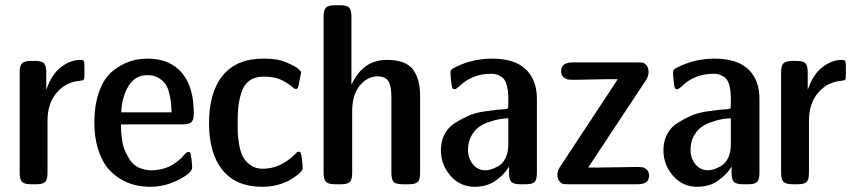

<svg xmlns="http://www.w3.org/2000/svg" viewBox="-20 -714 3311 744"><path d="M56.2 -44.9V-433.1Q56.2 -460 65.7 -469Q75.2 -478 101.1 -478H115.2Q142.1 -478 150.6 -468.5Q159.2 -459 159.2 -434.1V-368.2H160.2Q180.2 -426.3 216.6 -454.1Q252.9 -481.9 291 -481.9Q302.2 -481.9 304.7 -477.5Q307.1 -473.1 307.1 -456.1V-426.8Q307.1 -408.7 304.4 -405.3Q301.8 -401.9 289.1 -400.9Q234.9 -396 199.5 -354.5Q164.1 -313 164.1 -246.1V-43.9Q164.1 -18.1 155 -9Q146 0 120.1 0H101.1Q74.2 0 65.2 -9.5Q56.2 -19 56.2 -44.9Z M345.7 -238.8Q345.7 -308.6 364.7 -360.4Q383.8 -412.1 415.8 -438Q447.8 -463.9 481.2 -475.3Q514.6 -486.8 550.8 -486.8Q637.7 -486.8 684.3 -432.4Q731 -377.9 731 -274.9Q731 -249 721.4 -240.5Q711.9 -231.9 687 -231.9H448.7Q448.7 -218.8 449.2 -207.8Q449.7 -196.8 452.9 -172.9Q456.1 -148.9 463.9 -130.9Q471.7 -112.8 483.6 -94Q495.6 -75.2 517.3 -64.7Q539.1 -54.2 566.9 -54.2Q644 -54.2 695.8 -116.2Q703.6 -125 709 -125Q715.8 -125 717.3 -122.1Q718.8 -119.1 720.7 -105Q721.7 -102.1 721.7 -101.1Q724.6 -74.2 724.6 -64.9Q724.6 -42 661.6 -12.2Q612.8 9.8 563 9.8Q532.2 9.8 502.9 2.9Q473.6 -3.9 444.3 -22Q415 -40 394 -67.1Q373 -94.2 359.4 -138.4Q345.7 -182.6 345.7 -238.8ZM449.7 -278.8H645Q644 -300.8 642.8 -314.5Q641.6 -328.1 636.2 -351.1Q630.9 -374 621.8 -387.5Q612.8 -400.9 594.7 -411.9Q576.7 -422.9 551.8 -422.9Q503.9 -422.9 478.3 -381.3Q452.6 -339.8 449.7 -278.8Z M790 -236.8Q790 -356.9 843.5 -421.9Q897 -486.8 1000 -486.8Q1044.9 -486.8 1070.8 -479Q1096.7 -471.2 1129.9 -452.1Q1146 -439 1147 -434.1Q1147 -432.1 1139.6 -397Q1136.7 -378.9 1134.3 -374Q1131.8 -369.1 1126 -369.1Q1121.1 -369.1 1111.8 -377.9Q1085 -398.9 1061.8 -408Q1038.6 -417 1001 -417Q966.8 -417 945.3 -400.4Q923.8 -383.8 914.8 -353.5Q905.8 -323.2 903.3 -298.1Q900.9 -272.9 900.9 -237.8Q900.9 -213.9 901.4 -198.5Q901.9 -183.1 906.7 -154.1Q911.6 -125 921.1 -106.9Q930.7 -88.9 950.2 -74.5Q969.7 -60.1 998 -60.1Q1066.9 -60.1 1124 -117.2Q1130.9 -126 1136.7 -126Q1143.6 -126 1145.8 -121.1Q1147.9 -116.2 1149.9 -98.1Q1152.8 -74.2 1152.8 -62Q1152.8 -56.2 1146.7 -49.1Q1140.6 -42 1131.8 -35.4Q1123 -28.8 1114.5 -23.4Q1106 -18.1 1099.6 -14.2L1092.8 -11.2Q1048.8 9.8 995.6 9.8Q895.5 9.8 842.8 -54.2Q790 -118.7 790 -236.8Z M1233.9 -44.9V-648.9Q1233.9 -675.8 1243.4 -684.8Q1252.9 -693.8 1278.8 -693.8H1297.9Q1324.7 -693.8 1333.3 -684.3Q1341.8 -674.8 1341.8 -649.9V-387.2H1342.8Q1386.7 -481.9 1478.5 -481.9Q1479 -481.9 1479.5 -481.9Q1551.3 -481.9 1579.6 -445.6Q1607.9 -409.2 1607.9 -341.8V-43.9Q1607.9 -18.1 1598.9 -9Q1589.8 0 1563.5 0H1540.5Q1513.7 0 1505.1 -9.5Q1496.6 -19 1496.6 -43.9V-337.9Q1496.6 -380.9 1485.1 -399.4Q1473.6 -418 1442.9 -418Q1403.8 -418 1374.3 -382.6Q1344.7 -347.2 1344.7 -283.2V-43.9Q1344.7 -18.1 1335.7 -9Q1326.7 0 1300.8 0H1278.8Q1252 0 1242.9 -9.5Q1233.9 -19 1233.9 -44.9Z M1688.5 -131.8Q1688.5 -167 1703.1 -194.6Q1717.8 -222.2 1744.6 -238.5Q1771.5 -254.9 1796.6 -265.9Q1821.8 -276.9 1855.7 -282Q1889.6 -287.1 1904.5 -288.6Q1919.4 -290 1938.5 -291Q1946.3 -292 1948 -294.4Q1949.7 -296.9 1949.7 -310.1V-330.1Q1949.7 -364.3 1943.1 -386.2Q1936.5 -408.2 1923.6 -416Q1910.6 -423.8 1902.6 -426Q1894.5 -428.2 1882.8 -428.2Q1808.6 -428.2 1757.8 -377.9Q1746.6 -368.2 1741.7 -368.2Q1734.9 -368.2 1732.7 -373.5Q1730.5 -378.9 1728.5 -397Q1725.6 -420.9 1725.6 -433.1Q1725.6 -440.9 1729.5 -444.6Q1733.4 -448.2 1749.5 -456.1Q1813.5 -486.8 1886.7 -486.8Q1974.6 -486.8 2017.6 -445.3Q2060.5 -403.8 2060.5 -331.1V-43.9Q2060.5 -18.1 2051.5 -9Q2042.5 0 2016.6 0H1996.6Q1969.7 0 1961.2 -9.5Q1952.6 -19 1952.6 -43.9V-68.8Q1936.5 -40 1902.1 -15.1Q1867.7 9.8 1819.8 9.8Q1762.7 9.8 1725.6 -33Q1688.5 -75.7 1688.5 -131.8ZM1793.5 -133.8Q1793.5 -100.6 1812.5 -77.4Q1831.5 -54.2 1860.8 -54.2Q1870.6 -54.2 1882.6 -57.6Q1894.5 -61 1911.1 -70.1Q1927.7 -79.1 1938.7 -101.1Q1949.7 -123 1949.7 -154.8V-255.9Q1931.6 -254.9 1914.6 -252Q1897.5 -249 1874 -241Q1850.6 -232.9 1834 -220.5Q1817.4 -208 1805.4 -185.3Q1793.5 -162.6 1793.5 -133.8Z M2140.1 -38.1Q2140.1 -53.2 2150.4 -67.9L2374 -407.2H2336.4Q2322.3 -407.2 2271.2 -406Q2220.2 -404.8 2206.1 -404.8Q2189.9 -404.8 2181.2 -406Q2172.4 -407.2 2163.3 -415Q2154.3 -422.9 2154.3 -438Q2154.3 -472.2 2199.2 -472.2H2449.2Q2462.4 -472.2 2469.7 -471.2Q2477.1 -470.2 2485.1 -461.2Q2493.2 -452.1 2493.2 -434.1Q2493.2 -418.9 2483.4 -403.8L2259.3 -64.9H2305.2Q2328.1 -64.9 2374.3 -65.9Q2420.4 -66.9 2442.4 -66.9Q2459.5 -66.9 2468.3 -65.9Q2477.1 -64.9 2486.1 -56.9Q2495.1 -48.8 2495.1 -33.2Q2495.1 0 2451.2 0H2184.1Q2170.9 0 2163.6 -1Q2156.2 -2 2148.2 -11Q2140.1 -20 2140.1 -38.1Z M2550.8 -131.8Q2550.8 -167 2565.4 -194.6Q2580.1 -222.2 2606.9 -238.5Q2633.8 -254.9 2658.9 -265.9Q2684.1 -276.9 2718 -282Q2752 -287.1 2766.8 -288.6Q2781.7 -290 2800.8 -291Q2808.6 -292 2810.3 -294.4Q2812 -296.9 2812 -310.1V-330.1Q2812 -364.3 2805.4 -386.2Q2798.8 -408.2 2785.9 -416Q2772.9 -423.8 2764.9 -426Q2756.8 -428.2 2745.1 -428.2Q2670.9 -428.2 2620.1 -377.9Q2608.9 -368.2 2604 -368.2Q2597.2 -368.2 2595 -373.5Q2592.8 -378.9 2590.8 -397Q2587.9 -420.9 2587.9 -433.1Q2587.9 -440.9 2591.8 -444.6Q2595.7 -448.2 2611.8 -456.1Q2675.8 -486.8 2749 -486.8Q2836.9 -486.8 2879.9 -445.3Q2922.9 -403.8 2922.9 -331.1V-43.9Q2922.9 -18.1 2913.8 -9Q2904.8 0 2878.9 0H2858.9Q2832 0 2823.5 -9.5Q2814.9 -19 2814.9 -43.9V-68.8Q2798.8 -40 2764.4 -15.1Q2730 9.8 2682.1 9.8Q2625 9.8 2587.9 -33Q2550.8 -75.7 2550.8 -131.8ZM2655.8 -133.8Q2655.8 -100.6 2674.8 -77.4Q2693.8 -54.2 2723.1 -54.2Q2732.9 -54.2 2744.9 -57.6Q2756.8 -61 2773.4 -70.1Q2790 -79.1 2801 -101.1Q2812 -123 2812 -154.8V-255.9Q2793.9 -254.9 2776.9 -252Q2759.8 -249 2736.3 -241Q2712.9 -232.9 2696.3 -220.5Q2679.7 -208 2667.7 -185.3Q2655.8 -162.6 2655.8 -133.8Z M3006.8 -44.9V-433.1Q3006.8 -460 3016.4 -469Q3025.9 -478 3051.8 -478H3065.9Q3092.8 -478 3101.3 -468.5Q3109.9 -459 3109.9 -434.1V-368.2H3110.8Q3130.9 -426.3 3167.2 -454.1Q3203.6 -481.9 3241.7 -481.9Q3252.9 -481.9 3255.4 -477.5Q3257.8 -473.1 3257.8 -456.1V-426.8Q3257.8 -408.7 3255.1 -405.3Q3252.4 -401.9 3239.7 -400.9Q3185.5 -396 3150.1 -354.5Q3114.7 -313 3114.7 -246.1V-43.9Q3114.7 -18.1 3105.7 -9Q3096.7 0 3070.8 0H3051.8Q3024.9 0 3015.9 -9.5Q3006.8 -19 3006.8 -44.9Z"/></svg>

Font: CMU Sans Serif Demi Condensed
Style: DemiCondensed
Weight: 600
Width: 3
Version: Version 0.7.0